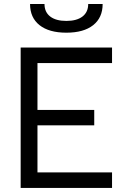

<svg xmlns="http://www.w3.org/2000/svg" viewBox="-20 -928 626 948"><path d="M82 0V-693.4H533.2V-616.7H165V-385.3H445.3V-309.1H165V-76.7H533.2V0ZM307.6 -766.6Q222.2 -766.6 175.3 -803.7Q128.4 -840.8 128.4 -908.2H199.7Q199.7 -868.2 228 -846.4Q256.3 -824.7 307.6 -824.7Q358.9 -824.7 387.2 -846.4Q415.5 -868.2 415.5 -908.2H486.8Q486.8 -840.8 439.9 -803.7Q393.1 -766.6 307.6 -766.6Z"/></svg>

Font: Cascadia Code PL SemiLight
Style: Regular
Weight: 350
Monospace: yes
Designer: Aaron Bell
Foundry: Saja Typeworks
Version: Version 2404.023; ttfautohint (v1.8.4)